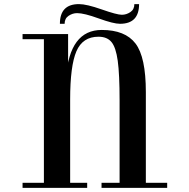

<svg xmlns="http://www.w3.org/2000/svg" viewBox="-20 -916 920 936"><path d="M365 -896Q272 -896 272 -800H295Q295 -826 314.5 -839Q334 -852 356 -852Q390 -852 461.5 -826Q533 -800 565 -800Q658 -800 658 -896H635Q635 -870 615.5 -857Q596 -844 574 -844Q550 -844 476 -870Q402 -896 365 -896ZM691 -467V0H563V-426Q563 -554 554 -619.5Q545 -685 523.5 -711Q502 -737 460 -737Q383 -737 352.5 -666Q322 -595 322 -431L302 -538Q319 -770 476 -770Q590 -770 640.5 -704Q691 -638 691 -467ZM322 0H194V-750H312V-585L322 -565ZM246 0H90V-25H246ZM90 -725V-750H246V-725ZM405 -25V0H299V-25ZM623 0H475V-25H623ZM795 -25V0H660V-25Z"/></svg>

Font: Solide Mirage
Style: Etroit
Weight: 400
Designer: Jérémy Landes
Foundry: Velvetyne Type Foundry
Version: Version 1.1